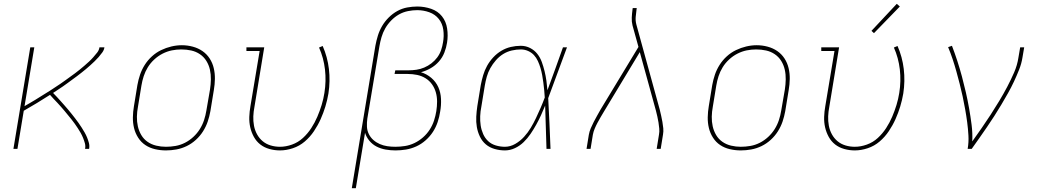

<svg xmlns="http://www.w3.org/2000/svg" viewBox="-20 -777 5440 1002"><path d="M50 0 138 -530H159L108 -223Q122 -231 135.5 -239Q149 -247 162.5 -255Q176 -263 189 -271.5Q202 -280 215.5 -288Q229 -296 242 -304.5Q255 -313 268.5 -322Q282 -331 295 -339.5Q308 -348 320.5 -357.5Q333 -367 346 -376Q359 -385 371.5 -394.5Q384 -404 396.5 -414Q409 -424 421 -434.5Q433 -445 444.5 -455.5Q456 -466 466.5 -478Q477 -490 487 -502.5Q497 -515 499 -530H525Q523 -516 514 -503.5Q505 -491 495 -479.5Q485 -468 474 -457.5Q463 -447 451.5 -436.5Q440 -426 428.5 -416.5Q417 -407 405 -397.5Q393 -388 381 -379Q369 -370 356.5 -361Q344 -352 332 -343Q320 -334 307.5 -325.5Q295 -317 282 -308.5Q269 -300 257 -292Q267 -282 277 -271Q287 -260 297 -249Q307 -238 316.5 -227Q326 -216 335.5 -205Q345 -194 354 -182.5Q363 -171 372 -159.5Q381 -148 389.5 -136Q398 -124 406 -111.5Q414 -99 421.5 -86Q429 -73 434.5 -59.5Q440 -46 444 -31Q448 -16 445 0H424Q427 -15 423 -29.5Q419 -44 413.5 -57.5Q408 -71 401 -83.5Q394 -96 386 -108Q378 -120 370 -131.5Q362 -143 353 -154Q344 -165 335 -176Q326 -187 317 -198Q308 -209 298.5 -219.5Q289 -230 279.5 -240.5Q270 -251 260 -261Q250 -271 241 -282Q207 -260 173 -239.5Q139 -219 104 -199L71 0Z M846 8Q817 8 789 1.5Q761 -5 738.5 -20Q716 -35 701 -58.5Q686 -82 679.5 -109Q673 -136 673.5 -165Q674 -194 679 -223L697 -333Q702 -361 711 -387.5Q720 -414 735.5 -438.5Q751 -463 773 -483Q795 -503 821 -515.5Q847 -528 874.5 -534.5Q902 -541 929 -541Q958 -541 986 -533.5Q1014 -526 1036.5 -510.5Q1059 -495 1074 -472Q1089 -449 1095.5 -421.5Q1102 -394 1101.5 -365Q1101 -336 1096 -307L1078 -197Q1073 -169 1064 -142.5Q1055 -116 1039.5 -91.5Q1024 -67 1002 -47Q980 -27 954 -14.5Q928 -2 900.5 3Q873 8 846 8ZM846 -11Q871 -11 896.5 -15.5Q922 -20 945.5 -32Q969 -44 989 -62.5Q1009 -81 1023 -103.5Q1037 -126 1045 -150.5Q1053 -175 1057 -200L1076 -310Q1080 -336 1080.5 -362.5Q1081 -389 1075.5 -413.5Q1070 -438 1057 -459Q1044 -480 1023.5 -494Q1003 -508 978 -513.5Q953 -519 926 -519Q901 -519 876.5 -514Q852 -509 828.5 -497Q805 -485 785 -466.5Q765 -448 751.5 -426Q738 -404 730 -379.5Q722 -355 718 -330L700 -220Q695 -194 694.5 -168Q694 -142 699.5 -117.5Q705 -93 717.5 -72Q730 -51 750 -37Q770 -23 795 -17Q820 -11 846 -11Z M1441 8Q1413 8 1386 0.5Q1359 -7 1338.5 -23Q1318 -39 1305 -62.5Q1292 -86 1286 -112.5Q1280 -139 1281 -167Q1282 -195 1287 -223L1335 -511H1266V-530H1359L1308 -220Q1303 -195 1302 -170Q1301 -145 1305.5 -121Q1310 -97 1321.5 -76Q1333 -55 1351 -40Q1369 -25 1392.5 -18Q1416 -11 1441 -11Q1472 -11 1504 -22.5Q1536 -34 1561 -57Q1586 -80 1604.5 -108.5Q1623 -137 1636 -167.5Q1649 -198 1658.5 -229Q1668 -260 1673 -292Q1683 -354 1676 -414.5Q1669 -475 1645 -529L1664 -537Q1689 -480 1696.5 -417Q1704 -354 1694 -289Q1688 -254 1678 -221Q1668 -188 1653.5 -155.5Q1639 -123 1618.5 -92.5Q1598 -62 1570.5 -38.5Q1543 -15 1508.5 -3.5Q1474 8 1441 8Z M1816 205 1939 -538Q1944 -565 1952 -591Q1960 -617 1974 -641Q1988 -665 2008.5 -685.5Q2029 -706 2053.5 -719.5Q2078 -733 2105 -738Q2132 -743 2158 -743Q2195 -743 2230 -731Q2265 -719 2286.5 -692Q2308 -665 2313.5 -628Q2319 -591 2313 -554Q2309 -528 2299 -502.5Q2289 -477 2270.5 -456Q2252 -435 2227.5 -421Q2203 -407 2177 -400Q2207 -391 2231 -370.5Q2255 -350 2267.5 -322Q2280 -294 2281.5 -260.5Q2283 -227 2277 -194Q2273 -167 2264 -140Q2255 -113 2239.5 -89Q2224 -65 2201.5 -45Q2179 -25 2152.5 -13Q2126 -1 2098.5 3.5Q2071 8 2044 8Q2018 8 1992.5 3.5Q1967 -1 1945.5 -12Q1924 -23 1908 -42Q1892 -61 1885 -84L1837 205ZM2043 -11Q2068 -11 2093.5 -15Q2119 -19 2143 -30.5Q2167 -42 2187.5 -60Q2208 -78 2222.5 -100.5Q2237 -123 2245 -147.5Q2253 -172 2257 -197Q2261 -222 2261 -247Q2261 -272 2254.5 -295Q2248 -318 2234.5 -337Q2221 -356 2201 -368.5Q2181 -381 2157 -386Q2133 -391 2108 -391H2039L2043 -410H2112Q2132 -410 2153 -413Q2174 -416 2194 -424.5Q2214 -433 2231.5 -446.5Q2249 -460 2262 -477.5Q2275 -495 2282 -515.5Q2289 -536 2292 -556Q2298 -589 2293.5 -621.5Q2289 -654 2270 -678Q2251 -702 2220.5 -713Q2190 -724 2157 -724Q2134 -724 2109 -719Q2084 -714 2062 -701.5Q2040 -689 2021.5 -670Q2003 -651 1990.5 -629Q1978 -607 1971 -583Q1964 -559 1960 -535L1897 -158Q1894 -137 1895 -116Q1896 -95 1905 -77Q1914 -59 1929 -46Q1944 -33 1962.5 -25Q1981 -17 2001.5 -14Q2022 -11 2043 -11Z M2615 8Q2588 8 2561.5 0.5Q2535 -7 2515.5 -23.5Q2496 -40 2484.5 -64Q2473 -88 2468.5 -114Q2464 -140 2465.5 -168Q2467 -196 2471 -223L2489 -333Q2494 -359 2501.5 -384.5Q2509 -410 2522 -433.5Q2535 -457 2554 -477.5Q2573 -498 2596.5 -512Q2620 -526 2646 -532Q2672 -538 2698 -538Q2724 -538 2746.5 -526.5Q2769 -515 2784 -496Q2799 -477 2807.5 -453.5Q2816 -430 2822 -405.5Q2828 -381 2831.5 -356Q2835 -331 2837 -306Q2858 -362 2878 -418Q2898 -474 2918 -530H2939Q2914 -464 2890 -397.5Q2866 -331 2841 -265Q2845 -199 2847.5 -132.5Q2850 -66 2853 0H2832Q2830 -57 2828.5 -113.5Q2827 -170 2825 -226Q2815 -201 2803.5 -176Q2792 -151 2778.5 -126.5Q2765 -102 2749 -78.5Q2733 -55 2713 -35.5Q2693 -16 2667.5 -4Q2642 8 2615 8ZM2615 -11Q2643 -11 2669 -26Q2695 -41 2715 -63Q2735 -85 2750 -110Q2765 -135 2777.5 -161.5Q2790 -188 2801.5 -214.5Q2813 -241 2823 -268Q2822 -288 2820 -307.5Q2818 -327 2815.5 -346.5Q2813 -366 2809.5 -385Q2806 -404 2800.5 -422.5Q2795 -441 2787 -458.5Q2779 -476 2766.5 -489.5Q2754 -503 2736 -511Q2718 -519 2698 -519Q2675 -519 2651 -513.5Q2627 -508 2606 -495Q2585 -482 2568 -462.5Q2551 -443 2539 -421.5Q2527 -400 2520.5 -377Q2514 -354 2510 -330L2492 -220Q2487 -196 2486 -171Q2485 -146 2488.5 -122.5Q2492 -99 2501.5 -77.5Q2511 -56 2527.5 -40.5Q2544 -25 2567.5 -18Q2591 -11 2615 -11Z M3041 0 3053 -74Q3056 -91 3063 -107.5Q3070 -124 3078.5 -140.5Q3087 -157 3096 -173Q3105 -189 3114 -205L3312 -532L3281 -644Q3276 -664 3277 -685Q3278 -706 3281 -728L3282 -735H3303L3302 -728Q3299 -708 3297.5 -688Q3296 -668 3301 -649L3423 -205Q3427 -189 3430.5 -173Q3434 -157 3437 -140.5Q3440 -124 3441.5 -107.5Q3443 -91 3440 -74L3428 0H3407L3419 -74Q3422 -90 3420.5 -106Q3419 -122 3416.5 -138Q3414 -154 3410.5 -169Q3407 -184 3403 -200L3319 -505L3132 -195Q3123 -180 3114.5 -165.5Q3106 -151 3098 -136Q3090 -121 3083.5 -105.5Q3077 -90 3074 -74L3062 0Z M3846 8Q3817 8 3789 1.5Q3761 -5 3738.5 -20Q3716 -35 3701 -58.5Q3686 -82 3679.5 -109Q3673 -136 3673.5 -165Q3674 -194 3679 -223L3697 -333Q3702 -361 3711 -387.5Q3720 -414 3735.5 -438.5Q3751 -463 3773 -483Q3795 -503 3821 -515.5Q3847 -528 3874.5 -534.5Q3902 -541 3929 -541Q3958 -541 3986 -533.5Q4014 -526 4036.5 -510.5Q4059 -495 4074 -472Q4089 -449 4095.5 -421.5Q4102 -394 4101.5 -365Q4101 -336 4096 -307L4078 -197Q4073 -169 4064 -142.5Q4055 -116 4039.5 -91.5Q4024 -67 4002 -47Q3980 -27 3954 -14.5Q3928 -2 3900.5 3Q3873 8 3846 8ZM3846 -11Q3871 -11 3896.5 -15.5Q3922 -20 3945.5 -32Q3969 -44 3989 -62.5Q4009 -81 4023 -103.5Q4037 -126 4045 -150.5Q4053 -175 4057 -200L4076 -310Q4080 -336 4080.5 -362.5Q4081 -389 4075.5 -413.5Q4070 -438 4057 -459Q4044 -480 4023.5 -494Q4003 -508 3978 -513.5Q3953 -519 3926 -519Q3901 -519 3876.5 -514Q3852 -509 3828.5 -497Q3805 -485 3785 -466.5Q3765 -448 3751.5 -426Q3738 -404 3730 -379.5Q3722 -355 3718 -330L3700 -220Q3695 -194 3694.5 -168Q3694 -142 3699.5 -117.5Q3705 -93 3717.5 -72Q3730 -51 3750 -37Q3770 -23 3795 -17Q3820 -11 3846 -11Z M4441 8Q4413 8 4386 0.5Q4359 -7 4338.5 -23Q4318 -39 4305 -62.5Q4292 -86 4286 -112.5Q4280 -139 4281 -167Q4282 -195 4287 -223L4335 -511H4266V-530H4359L4308 -220Q4303 -195 4302 -170Q4301 -145 4305.5 -121Q4310 -97 4321.5 -76Q4333 -55 4351 -40Q4369 -25 4392.5 -18Q4416 -11 4441 -11Q4472 -11 4504 -22.5Q4536 -34 4561 -57Q4586 -80 4604.5 -108.5Q4623 -137 4636 -167.5Q4649 -198 4658.5 -229Q4668 -260 4673 -292Q4683 -354 4676 -414.5Q4669 -475 4645 -529L4664 -537Q4689 -480 4696.5 -417Q4704 -354 4694 -289Q4688 -254 4678 -221Q4668 -188 4653.5 -155.5Q4639 -123 4618.5 -92.5Q4598 -62 4570.5 -38.5Q4543 -15 4508.5 -3.5Q4474 8 4441 8ZM4541 -604 4528 -616 4660 -757 4676 -743Z M5030 0Q5036 -35 5034 -70Q5032 -105 5027.5 -139Q5023 -173 5017 -206.5Q5011 -240 5004 -273Q4997 -306 4988.5 -339Q4980 -372 4971 -404.5Q4962 -437 4951.5 -468.5Q4941 -500 4928 -531L4948 -538Q4963 -499 4976 -459Q4989 -419 5000 -378Q5011 -337 5020.5 -295.5Q5030 -254 5037.5 -211.5Q5045 -169 5050.5 -126Q5056 -83 5054 -39Q5079 -74 5103 -108.5Q5127 -143 5150 -178.5Q5173 -214 5195 -250.5Q5217 -287 5236.5 -324Q5256 -361 5272.5 -399Q5289 -437 5295 -477L5304 -530H5325L5316 -477Q5311 -445 5298.5 -413.5Q5286 -382 5271.5 -351Q5257 -320 5240 -290Q5223 -260 5205.5 -230.5Q5188 -201 5169 -171.5Q5150 -142 5130.5 -113.5Q5111 -85 5091 -56.5Q5071 -28 5051 0Z"/></svg>

Font: Iosevka Curly Slab ThExObl
Style: Regular
Weight: 100
Width: 7
Italic angle: -9°
Monospace: yes
Designer: Belleve Invis
Foundry: Belleve Invis
Version: Version 11.1.0; ttfautohint (v1.8.3)